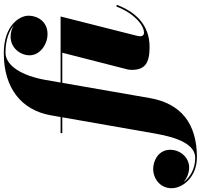

<svg xmlns="http://www.w3.org/2000/svg" viewBox="-243 -757 1060 1014"><g transform="rotate(-90 287.0 -250.0)"><path d="M768.5 -163 759.5 -165.5C727.5 -78.5 664.5 -19.5 621 -19.5C608.5 -19.5 602.5 -28 602.5 -38.5C602.5 -43.5 603.5 -51 605 -57L707 -460H358L372 -540C393 -661.5 446 -751 516.5 -751C583.5 -751 630.5 -732 660.5 -707.5C642.5 -718 621.5 -724 600 -724C541.5 -724 502 -673.5 502 -623.5C502 -568.5 559.5 -529 614.5 -529C675 -529 711 -575 711 -631C711 -673 663.5 -760 512.5 -760C327.5 -760 212 -665.5 185 -511.5L176 -460H91V-451H174.5L88.5 40C67.5 161 30.5 251 -40 251C-97 251 -143 224 -168.5 189C-147 208 -118 219 -91 219C-38.5 219 3 173.5 3 118.5C3 58.5 -53 29 -98 29C-148.5 29 -200 65 -200 126C-200 188 -138 260 -37 260C143 260 247.5 174.5 276 11.5L356.5 -451H515.5L427 -105C425.5 -98.5 425 -88 425 -83C425 -12.5 464 10 546 10C662 10 730.5 -63 768.5 -163Z"/></g></svg>

Font: Bodoni* 24pt Fatface
Style: Italic
Weight: 900
Italic angle: -13°
Version: Version 2.3